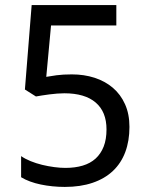

<svg xmlns="http://www.w3.org/2000/svg" viewBox="-20 -734 591 764"><path d="M266.1 -438Q314.5 -438 356.2 -424.6Q397.9 -411.1 429 -384.8Q460 -358.4 477.5 -319.3Q495.1 -280.3 495.1 -229Q495.1 -173.3 478.5 -128.9Q461.9 -84.5 429.2 -53.7Q396.5 -22.9 348.4 -6.6Q300.3 9.8 237.8 9.8Q212.9 9.8 188.7 7.3Q164.6 4.9 142.3 0.2Q120.1 -4.4 100.1 -11.7Q80.1 -19 64 -28.8V-112.8Q80.1 -101.6 101.8 -92.8Q123.5 -84 147.5 -78.1Q171.4 -72.3 195.6 -69.1Q219.7 -65.9 240.2 -65.9Q278.8 -65.9 309.1 -75Q339.4 -84 360.4 -103Q381.3 -122.1 392.6 -150.9Q403.8 -179.7 403.8 -219.2Q403.8 -289.1 360.8 -325.9Q317.9 -362.8 235.8 -362.8Q222.7 -362.8 207.3 -361.6Q191.9 -360.4 176.5 -358.4Q161.1 -356.4 147.2 -354.2Q133.3 -352.1 123 -350.1L79.1 -377.9L106 -713.9H442.9V-632.8H183.1L164.1 -428.2Q179.7 -431.2 205.3 -434.6Q231 -438 266.1 -438Z"/></svg>

Font: Noto Sans Cham
Style: Regular
Weight: 400
Designer: Danh Hong
Foundry: Danh Hong
Version: Version 1.02